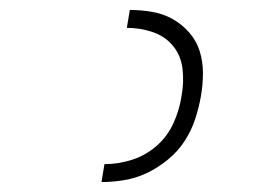

<svg xmlns="http://www.w3.org/2000/svg" viewBox="-20 -800 540 386"><path d="M184 -434 190 -470Q217 -470 244.5 -478.5Q272 -487 294.5 -506.5Q317 -526 329 -553Q341 -580 345 -607Q350 -634 347 -661Q344 -688 328 -707.5Q312 -727 287 -735.5Q262 -744 235 -744L241 -780Q264 -780 286.5 -776Q309 -772 327.5 -761.5Q346 -751 360.5 -734.5Q375 -718 381.5 -697Q388 -676 388 -653Q388 -630 384 -607Q380 -584 372.5 -561Q365 -538 351.5 -517Q338 -496 318 -479.5Q298 -463 276 -452.5Q254 -442 230.5 -438Q207 -434 184 -434Z"/></svg>

Font: Iosevka Term Curly XLt Obl
Style: Regular
Weight: 200
Italic angle: -9°
Designer: Belleve Invis
Foundry: Belleve Invis
Version: Version 32.3.0